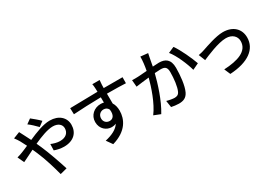

<svg xmlns="http://www.w3.org/2000/svg" viewBox="-3 -1685 3615 2613"><g transform="rotate(-30 1804.5 -379.0)"><path d="M27 -439 74 -338C118 -358 183 -392 257 -428L289 -356C343 -232 392 -69 423 51L531 23C497 -87 429 -282 378 -398C368 -422 357 -446 345 -471C455 -521 570 -565 652 -565C739 -565 784 -518 784 -463C784 -392 736 -342 642 -342C595 -342 545 -357 505 -374L502 -276C538 -262 597 -248 651 -248C804 -248 886 -335 886 -459C886 -570 799 -655 655 -655C553 -655 426 -604 308 -552C290 -589 272 -625 255 -656C245 -673 227 -710 218 -727L116 -687C134 -665 155 -632 168 -610C184 -582 201 -549 219 -512C182 -496 147 -480 115 -468C98 -461 60 -447 27 -439ZM368 -762C409 -733 460 -683 496 -646L570 -701C534 -738 474 -787 440 -814Z M983 -661 986 -564C1108 -572 1268 -579 1418 -581L1419 -498C1403 -502 1386 -504 1368 -504C1268 -504 1183 -431 1183 -327C1183 -214 1267 -154 1347 -154C1373 -154 1395 -159 1415 -168C1372 -101 1292 -61 1181 -36L1246 56C1481 -12 1550 -164 1550 -296C1550 -347 1539 -392 1516 -427C1516 -472 1515 -529 1515 -582C1658 -582 1751 -579 1810 -576L1811 -670C1760 -671 1626 -670 1515 -670C1515 -691 1516 -708 1516 -721C1517 -735 1520 -780 1522 -793H1407C1411 -780 1414 -746 1415 -721C1416 -709 1417 -691 1417 -669C1276 -667 1094 -662 983 -661ZM1277 -328C1277 -387 1321 -420 1366 -420C1399 -420 1426 -406 1441 -374C1453 -281 1415 -241 1364 -241C1317 -241 1277 -273 1277 -328Z M1903 -570 1912 -463C1940 -468 1984 -473 2010 -476C2032 -479 2072 -483 2117 -488C2082 -355 2012 -143 1913 -12L2016 29C2113 -128 2183 -354 2219 -499C2256 -502 2289 -504 2309 -504C2371 -504 2409 -491 2409 -406C2409 -303 2395 -180 2365 -119C2347 -81 2320 -72 2285 -72C2258 -72 2204 -81 2164 -93L2180 12C2213 19 2260 26 2297 26C2367 26 2417 7 2450 -60C2491 -144 2506 -300 2506 -417C2506 -554 2433 -594 2338 -594C2315 -594 2280 -592 2240 -589C2249 -634 2258 -682 2263 -712C2267 -733 2273 -758 2277 -780L2161 -792C2161 -727 2152 -653 2138 -580C2083 -575 2030 -571 1998 -570C1964 -569 1936 -568 1903 -570ZM2524 -640C2594 -556 2668 -380 2696 -275L2794 -322C2762 -415 2678 -599 2617 -681Z M2860 -412 2901 -309C2972 -339 3170 -427 3293 -427C3391 -427 3450 -368 3450 -293C3450 -134 3279 -80 3063 -70L3104 25C3393 9 3551 -109 3551 -292C3551 -425 3457 -519 3298 -519C3188 -519 3021 -458 2957 -437C2927 -427 2892 -417 2860 -412Z"/></g></svg>

Font: GenEiGothic-pro-SemiBold
Style: Regular
Weight: 500
Designer: Ryoko NISHIZUKA (kana & ideographs); Paul D. Hunt (Latin, Greek & Cyrillic); Wenlong ZHANG (bopomofo); Sandoll Communica
Foundry: Adobe Systems Incorporated; o_tamon
Version: Version 1.000.140830